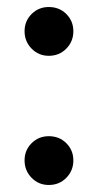

<svg xmlns="http://www.w3.org/2000/svg" viewBox="-20 -515 280 547"><path d="M189 -58Q189 -29 169 -8.5Q149 12 119 12Q90 12 70 -8.5Q50 -29 50 -58Q50 -87 70 -107Q90 -127 119 -127Q149 -127 169 -107Q189 -87 189 -58ZM189 -426Q189 -397 169 -376.5Q149 -356 119 -356Q90 -356 70 -376.5Q50 -397 50 -426Q50 -455 70 -475Q90 -495 119 -495Q149 -495 169 -475Q189 -455 189 -426Z"/></svg>

Font: Statis Sans
Style: Regular
Weight: 400
Designer: bBox Type GmbH
Foundry: bBox Type GmbH
Version: Version 1.000